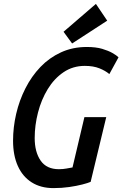

<svg xmlns="http://www.w3.org/2000/svg" viewBox="-20 -950 628 985"><path d="M254 15Q189 15 142.5 -14.5Q96 -44 71.5 -98.5Q47 -153 47 -228Q47 -297 63 -366Q79 -435 110.5 -497Q142 -559 187.5 -606.5Q233 -654 293 -681.5Q353 -709 425 -709Q472 -709 504 -699.5Q536 -690 557 -678Q578 -666 588 -656L541 -570Q521 -587 490 -599.5Q459 -612 415 -612Q354 -612 306 -579.5Q258 -547 225 -493Q192 -439 175 -373Q158 -307 158 -242Q158 -170 188.5 -126Q219 -82 282 -82Q304 -82 321.5 -85.5Q339 -89 352 -91L413 -349H525L445 -17Q431 -11 402 -3.5Q373 4 335 9.5Q297 15 254 15ZM350 -727 306 -787 472 -930 530 -844Z"/></svg>

Font: Ubuntu Sans Mono Medium
Style: Italic
Weight: 500
Italic angle: -13.5°
Monospace: yes
Designer: Dalton Maag Ltd
Foundry: Dalton Maag Ltd
Version: Version 1.006